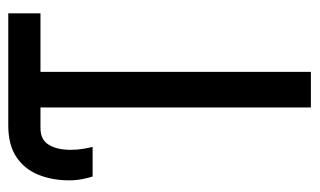

<svg xmlns="http://www.w3.org/2000/svg" viewBox="-170 -584 754 453"><g transform="rotate(-90 206.5 -357.0)"><path d="M180 0V-638H131Q104 -638 92 -618.5Q80 -599 80 -567Q80 -551 82.5 -536.5Q85 -522 87 -515H17Q14 -524 11 -539Q8 -554 8 -570Q8 -610 21 -642.5Q34 -675 62.5 -694.5Q91 -714 138 -714H402V-638H264V0Z"/></g></svg>

Font: Noto Sans ExtraCondensed
Style: Regular
Weight: 400
Width: 2
Designer: Monotype Design Team
Foundry: Monotype Imaging Inc.
Version: Version 2.013